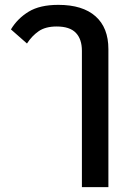

<svg xmlns="http://www.w3.org/2000/svg" viewBox="-20 -581 539 790"><path d="M317 -372Q317 -420 292 -446Q267 -472 213 -472Q167 -472 139 -452.5Q111 -433 91 -402L25 -460Q52 -505 98 -533Q144 -561 220 -561Q320 -561 373 -514Q426 -467 426 -379V189H317Z"/></svg>

Font: IBM Plex Sans Thai Medm
Style: Regular
Weight: 500
Designer: Mike Abbink, Paul van der Laan, Pieter van Rosmalen, Ben Mitchell, Mark Frömberg
Foundry: Bold Monday
Version: Version 1.2